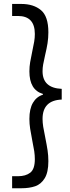

<svg xmlns="http://www.w3.org/2000/svg" viewBox="-20 -832 364 998"><path d="M43 146.5V84H73.2Q113.8 84 137.5 65.4Q161.1 46.9 161.1 -4.9Q161.1 -24.4 158 -45.9Q154.8 -67.4 147.9 -100.6Q140.6 -138.2 136.7 -163.3Q132.8 -188.5 132.8 -213.9Q132.8 -266.1 151.1 -297.6Q169.4 -329.1 203.1 -339.8V-343.8Q132.8 -364.3 132.8 -460.9Q132.8 -485.4 136.7 -508.5Q140.6 -531.7 147.9 -565.9Q154.3 -595.2 157.7 -615.5Q161.1 -635.7 161.1 -655.3Q161.1 -749 73.2 -749H43V-811.5H90.8Q154.3 -811.5 192.9 -779.3Q231.4 -747.1 231.4 -664.1Q231.4 -634.8 227.1 -607.2Q222.7 -579.6 214.4 -544.9Q207.5 -514.6 204.3 -496.8Q201.2 -479 201.2 -461.9Q201.2 -374.5 300.8 -370.1V-314.5Q201.2 -310.5 201.2 -213.9Q201.2 -194.8 204.6 -173.1Q208 -151.4 214.8 -119.6Q223.1 -78.1 227.3 -50.5Q231.4 -22.9 231.4 5.9Q231.4 63.5 212.4 94.5Q193.4 125.5 163.1 136Q132.8 146.5 90.8 146.5Z"/></svg>

Font: Reddit Sans A
Style: Regular
Weight: 400
Designer: Stephen Hutchings
Foundry: Reddit
Version: Version 1.013